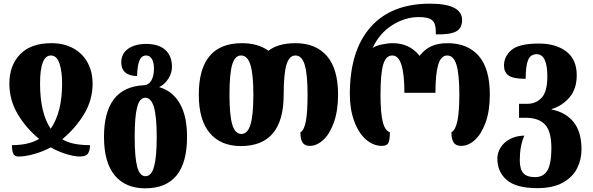

<svg xmlns="http://www.w3.org/2000/svg" viewBox="-20 -785 3227 1045"><path d="M45 5Q136 5 193 -29Q123 -86 77 -163Q31 -240 31 -330Q31 -429 89.5 -489.5Q148 -550 259 -550Q328 -550 379 -522Q430 -494 457 -444Q484 -394 484 -330Q484 -241 438 -164.5Q392 -88 319 -27Q370 5 470 5Q470 32 459.5 49.5Q449 67 414 67Q384 67 339 53Q294 39 256 17Q216 39 167 53Q118 67 81 67Q58 67 51.5 49.5Q45 32 45 5ZM318 -330Q318 -397 303.5 -440Q289 -483 257 -483Q198 -483 198 -330Q198 -170 256 -84Q318 -174 318 -330Z M546 -40Q546 -310 762 -321Q789 -322 803.5 -346.5Q818 -371 818 -413Q818 -445 806.5 -464Q795 -483 776 -483Q751 -483 739.5 -457Q728 -431 726 -371Q683 -372 661.5 -391Q640 -410 640 -445Q640 -494 678 -520Q716 -546 775 -546Q843 -546 879.5 -513.5Q916 -481 916 -421Q916 -387 895.5 -355.5Q875 -324 846 -311Q919 -290 958.5 -222Q998 -154 998 -40Q998 240 770 240Q663 240 604.5 169.5Q546 99 546 -40ZM833 -40Q833 -149 818 -201Q803 -253 771 -253Q740 -253 726.5 -202Q713 -151 713 -40Q713 70 726.5 122Q740 174 772 174Q804 174 818.5 122Q833 70 833 -40Z M1062 -270Q1062 -550 1297 -550Q1384 -550 1441 -509Q1495 -550 1588 -550Q1699 -550 1759.5 -480Q1820 -410 1820 -270Q1820 -183 1797.5 -119.5Q1775 -56 1739.5 -23.5Q1704 9 1666 9Q1638 9 1626.5 -9.5Q1615 -28 1615 -65Q1636 -77 1645 -126.5Q1654 -176 1654 -270Q1654 -381 1638.5 -432Q1623 -483 1588 -483Q1554 -483 1539 -432.5Q1524 -382 1524 -270Q1524 10 1291 10Q1182 10 1122 -60.5Q1062 -131 1062 -270ZM1359 -270Q1359 -381 1343 -432Q1327 -483 1292 -483Q1258 -483 1243.5 -432.5Q1229 -382 1229 -270Q1229 -159 1244 -107.5Q1259 -56 1294 -56Q1328 -56 1343.5 -107.5Q1359 -159 1359 -270Z M1884 -273Q1884 -509 1996.5 -637Q2109 -765 2320 -765Q2495 -765 2495 -676Q2495 -630 2461 -613Q2427 -596 2352 -598Q2353 -636 2345.5 -655.5Q2338 -675 2318 -683.5Q2298 -692 2258 -692Q2185 -692 2115.5 -648.5Q2046 -605 2008 -524Q2025 -536 2058 -543Q2091 -550 2117 -550Q2209 -550 2264 -481Q2291 -517 2328 -533.5Q2365 -550 2415 -550Q2525 -550 2585.5 -481Q2646 -412 2646 -270Q2646 -182 2623 -118.5Q2600 -55 2564.5 -23Q2529 9 2490 9Q2461 9 2449 -9.5Q2437 -28 2437 -65Q2459 -77 2469.5 -127Q2480 -177 2480 -270Q2480 -381 2464.5 -432Q2449 -483 2414 -483Q2380 -483 2365 -432.5Q2350 -382 2350 -280H2181Q2181 -380 2165 -431.5Q2149 -483 2115 -483Q2080 -483 2065.5 -433Q2051 -383 2051 -270Q2051 -172 2063 -123Q2075 -74 2102 -65Q2102 -24 2094 -7.5Q2086 9 2059 9Q2011 9 1971 -26.5Q1931 -62 1907.5 -126.5Q1884 -191 1884 -273Z M2687 78Q2687 47 2704 19Q2721 -9 2754.5 -27.5Q2788 -46 2834 -47Q2809 8 2809 87Q2809 135 2828 157Q2847 179 2892 179Q2939 179 2960 141.5Q2981 104 2981 22Q2981 -71 2946 -107.5Q2911 -144 2842 -144H2805V-220H2850Q2897 -220 2928 -253Q2959 -286 2959 -369Q2959 -490 2901 -490Q2867 -490 2854 -457.5Q2841 -425 2841 -356Q2772 -356 2747.5 -374.5Q2723 -393 2723 -428Q2723 -478 2764 -513Q2805 -548 2913 -548Q3005 -548 3062 -505Q3119 -462 3119 -375Q3119 -302 3080.5 -256Q3042 -210 2982 -191V-189Q3059 -174 3102 -120.5Q3145 -67 3145 29Q3145 82 3121.5 130Q3098 178 3044 208.5Q2990 239 2904 239Q2790 239 2738.5 195Q2687 151 2687 78Z"/></svg>

Font: Noto Serif Georgian Black Cond
Style: Regular
Weight: 900
Width: 3
Designer: Monotype Design team
Foundry: Monotype Imaging Inc.
Version: Version 1.000